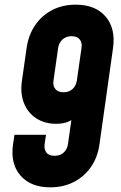

<svg xmlns="http://www.w3.org/2000/svg" viewBox="-20 -786 520 822"><path d="M195 16Q111 16 67.2 -35Q23.5 -86 36 -169L42 -209H177L171 -169Q168 -148 178.2 -133.5Q188.5 -119 213.5 -119Q238 -119 253 -133.2Q268 -147.5 271 -169L294 -332L315 -297Q298.5 -277 275.8 -266.5Q253 -256 220.5 -256Q171.5 -256 135.5 -279.2Q99.5 -302.5 82.8 -344Q66 -385.5 74 -441L94 -581Q102 -636.5 130.5 -678.2Q159 -720 203.5 -743Q248 -766 304 -766Q388.5 -766 432 -715.2Q475.5 -664.5 464 -581L406 -169Q398.5 -113.5 369.8 -71.8Q341 -30 296.2 -7Q251.5 16 195 16ZM252 -391Q275.5 -391 290.5 -404.8Q305.5 -418.5 309 -441L329 -581Q332.5 -603.5 321.2 -617.2Q310 -631 286.5 -631Q263 -631 247.8 -617.2Q232.5 -603.5 229 -581L209 -441Q205.5 -418.5 217 -404.8Q228.5 -391 252 -391Z"/></svg>

Font: Mohave Light
Style: Bold Italic
Weight: 700
Italic angle: -8°
Version: Version 2.003